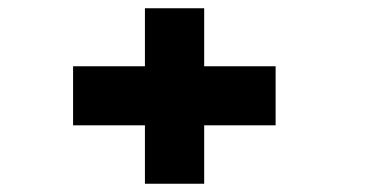

<svg xmlns="http://www.w3.org/2000/svg" viewBox="-20 -536 890 465"><path d="M331 -91V-232.5H157V-375.5H331V-516H474.5V-375.5H647.5V-232.5H474.5V-91Z"/></svg>

Font: League Mono Wide ExtraBold
Style: Regular
Weight: 800
Width: 8
Designer: Tyler Finck
Foundry: The League of Moveable Type / Tyler Finck
Version: Version 2.210